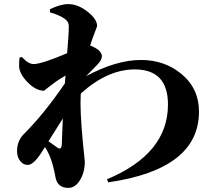

<svg xmlns="http://www.w3.org/2000/svg" viewBox="-20 -849 1040 935"><path d="M254 -134Q279 -113 281 -146Q281 -159 283 -200L286 -272Q240 -200 216 -161ZM223 -804Q275 -829 312 -829Q360 -829 408 -791Q453 -755 453 -722L427 -652Q425 -648 419 -627L432 -622Q476 -601 476 -576Q477 -557 453 -533Q419 -499 399 -478Q546 -557 667 -557Q779 -557 861 -491Q949 -420 949 -305Q949 -25 507 39L501 24Q798 -100 798 -340Q798 -511 636 -511Q504 -511 374 -394L373 -385Q369 -313 383 -161L393 -62Q393 -9 369 29Q346 66 313 66Q259 66 250 13Q240 -42 226 -79Q216 -106 199 -133L185 -111Q145 -47 116 -46Q95 -45 80 -63Q63 -82 63 -113Q63 -163 96 -196Q196 -296 296 -443L299 -481Q259 -457 246 -447Q193 -407 195 -407Q158 -407 121 -442Q86 -474 75 -511Q71 -526 75 -568L86 -572Q118 -537 143 -537Q183 -537 307 -590Q315 -683 315 -721Q315 -746 290 -761Q267 -776 223 -789Z"/></svg>

Font: Source Han Serif CN Heavy
Style: Regular
Weight: 900
Designer: Ryoko NISHIZUKA  (kana & ideographs); Frank Grießhammer (Latin, Greek & Cyrillic); Wenlong ZHANG  (bopomofo); Sandoll Co
Foundry: Adobe Systems Incorporated
Version: Version 1.000;PS 1;hotconv 16.6.53;makeotf.lib2.5.65590